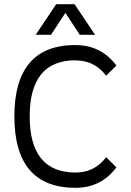

<svg xmlns="http://www.w3.org/2000/svg" viewBox="-20 -899 626 919"><path d="M341.8 0Q48.8 0 48.8 -341.8Q48.8 -683.6 341.8 -683.6V-683.1Q463.9 -683.1 537.1 -585.4L488.3 -536.6Q458.5 -574.7 422.4 -592.3Q386.2 -609.9 341.8 -609.9V-610.4Q122.1 -610.4 122.1 -341.8Q122.1 -73.2 341.8 -73.2Q386.2 -73.2 422.4 -90.8Q458.5 -108.4 488.3 -146.5L537.1 -97.7Q463.9 0 341.8 0ZM150.9 -732.4 249 -878.9H336.9L435.1 -732.4H361.8L293 -837.4L224.1 -732.4Z"/></svg>

Font: Sanitrixie
Style: Regular
Weight: 400
Designer: Jayvee D. Enaguas (Grand Chaos)
Version: Version 1.1 - 6/9/2013